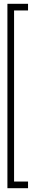

<svg xmlns="http://www.w3.org/2000/svg" viewBox="-20 -770 186 1010"><path d="M19 220V-750H127.5V-715H54V185H127.5V220Z"/></svg>

Font: Imbue Thin 10pt Medium
Style: Regular
Weight: 500
Version: Version 1.102